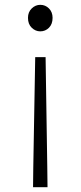

<svg xmlns="http://www.w3.org/2000/svg" viewBox="-20 -567 335 796"><path d="M117 209 118 125 126 -330H169L176 125L177 209ZM147 -437Q127 -437 111.5 -452Q96 -467 96 -493Q96 -517 111.5 -532Q127 -547 147 -547Q168 -547 183 -532Q198 -517 198 -493Q198 -467 183 -452Q168 -437 147 -437Z"/></svg>

Font: Noto Sans TC Thin Light
Style: Regular
Weight: 300
Version: Version 2.004-H2;hotconv 1.0.118;makeotfexe 2.5.65603